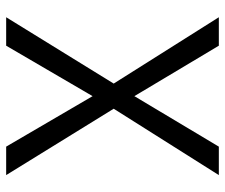

<svg xmlns="http://www.w3.org/2000/svg" viewBox="-74 -660 733 626"><g transform="rotate(-90 293.0 -346.5)"><path d="M457.5 0H550.3L334 -342.8L550.3 -693.4H457.5L293 -411.6L128.4 -693.4H35.6L252 -342.8L35.6 0H128.4L293 -275.4Z"/></g></svg>

Font: Cascadia Code SemiLight
Style: Regular
Weight: 350
Monospace: yes
Designer: Aaron Bell
Foundry: Saja Typeworks
Version: Version 2404.023